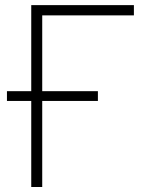

<svg xmlns="http://www.w3.org/2000/svg" viewBox="-20 -748 613 768"><path d="M515.6 -727.5V-686.5H148.9V0H105V-727.5ZM7.8 -344.2V-383.3H371.6V-344.2Z"/></svg>

Font: Inter Extra Light
Style: Regular
Weight: 200
Designer: Rasmus Andersson
Foundry: rsms
Version: Version 4.000;git-3c8e0fc